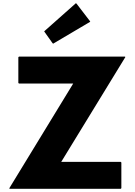

<svg xmlns="http://www.w3.org/2000/svg" viewBox="-20 -1177 847 1204"><path d="M764 -822H99L95 -818V-657L99 -653H439L38 4L41 7H737L741 3V-158L737 -162H364L766 -819ZM257 -980 309 -907 313 -903 543 -1039 546 -1042 460 -1154 456 -1157 261 -984Z"/></svg>

Font: Hussar Woodtype
Style: Bd
Weight: 900
Foundry: Cannot Into Space Fonts
Version: Version 1.07